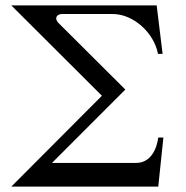

<svg xmlns="http://www.w3.org/2000/svg" viewBox="-20 -692 690 712"><path d="M585.9 -182.1H566.9Q560.1 -136.2 538.6 -112.1Q517.1 -87.9 484.9 -87.9H172.9L444.8 -359.9L195.8 -607.9Q190.4 -613.8 189 -619.4Q187.5 -625 189.7 -629.6Q191.9 -634.3 197.3 -637.2Q202.6 -640.1 210.9 -640.1H396Q426.8 -640.1 455.1 -627.7Q483.4 -615.2 506.3 -594.5Q529.3 -573.7 544.9 -547.1Q560.5 -520.5 565.9 -492.2H583L561 -671.9H22L357.9 -336.9L22 0H566.9Z"/></svg>

Font: Galatia SIL
Style: Regular
Weight: 400
Designer: Development by SIL's NRSI team
Version: Version 2.1